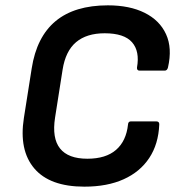

<svg xmlns="http://www.w3.org/2000/svg" viewBox="-20 -687 670 719"><path d="M295.8 12Q166.6 12 108.5 -56.2Q50.4 -124.5 69.5 -245.6L98.7 -430.8Q117.1 -548.9 188.3 -608Q259.5 -667 384 -667Q465.5 -667 521.7 -639Q578 -610.9 601.8 -558.9Q625.7 -506.9 609 -434.2Q606 -422.5 596.7 -422.5H503Q492 -422.5 493 -434.2Q503.9 -495 474.5 -528.7Q445.1 -562.4 372 -562.4Q304.5 -562.4 264.9 -529.1Q225.4 -495.8 214.4 -426L186.2 -246.6Q174.2 -169.4 204.8 -131Q235.4 -92.6 307.2 -92.6Q376.3 -92.6 414.5 -125.7Q452.7 -158.7 459.4 -220.8Q460.1 -232.5 470.4 -232.5H564.7Q577.1 -232.5 576.4 -220.8Q573.4 -147.4 538.9 -95.4Q504.4 -43.3 443 -15.7Q381.6 12 295.8 12Z"/></svg>

Font: Sofia Sans Hairline
Style: Italic
Weight: 1
Italic angle: -9°
Designer: Botio Nikoltchev, Ani Petrova
Foundry: lettersoup
Version: Version 4.102